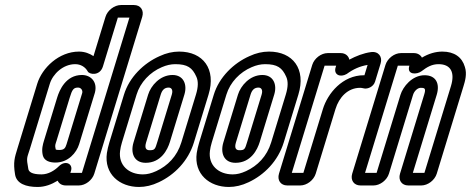

<svg xmlns="http://www.w3.org/2000/svg" viewBox="-20 -712 1871 763"><path d="M278.7 -457C300.7 -457 318.4 -446 328.2 -429C333.2 -416 376.7 -408 389 -448L448.3 -642H494.3L305.6 -25H259.6L262.4 -34C270.6 -61 239.5 -77 213.6 -51C196.4 -34 171.8 -19 144.8 -19C104.8 -19 94.2 -30 92.5 -41C83.9 -88 87.1 -82 99.3 -122L177.9 -379C189.8 -418 230.7 -457 278.7 -457ZM241.4 25H293.4C319.4 25 346.8 4 354.7 -22L545.2 -645C553.1 -671 538.6 -692 512.6 -692H460.6C434.6 -692 407.1 -671 399.2 -645L351.5 -489C336.6 -499 317 -507 294 -507C214 -507 147.1 -442 127.9 -379L49.3 -122C38.3 -86 31.8 -68 39.8 -19C45.5 18 83.5 31 129.5 31C158.5 31 184.6 21 209.2 6C213.8 17 225.4 25 241.4 25ZM357.2 -344C368.3 -387 340.6 -414 305.6 -414C241.6 -414 216.2 -354 207.1 -324L154.8 -153C150.5 -139 144.4 -119 150 -95C155.3 -73 177.2 -66 200.2 -66C251.2 -66 284.1 -105 294.5 -139ZM306.9 -343 244.5 -139C239.6 -123 234.5 -116 215.5 -116C199.5 -116 201.4 -119 201.4 -119C197.3 -135 199.9 -137 204.8 -153L257.1 -324C266.8 -356 272.3 -364 290.3 -364C301.3 -364 309.2 -354 306.9 -343Z M522.7 -336C537.7 -385 575.9 -425 623 -445C641.5 -453 658.7 -457 676.7 -457C724.7 -457 744.4 -443 760.4 -407C768.2 -390 768.2 -367 758.7 -336L700.6 -146C683.5 -90 646.2 -53 600.8 -32C581 -23 564.8 -19 547.8 -19C490.8 -19 450.1 -56 457.2 -112C458.6 -123 460.7 -133 464.6 -146ZM692 -507C666 -507 640.2 -501 614.5 -489C550.9 -461 493.8 -405 472.7 -336L414.6 -146C410.1 -131 406.8 -117 404.8 -104C393.1 -20 455.5 31 532.5 31C557.5 31 584.4 25 611.3 12C673.2 -17 728 -72 750.6 -146L808.7 -336C839.9 -438 787 -507 692 -507ZM665.6 -414C615.6 -414 579.4 -371 568.7 -336L510.6 -146C498.1 -105 511.9 -65 558.9 -65C619.9 -65 645.8 -117 655.2 -148L712.7 -336C725 -376 709.6 -414 665.6 -414ZM650.3 -364C660.3 -364 668.8 -356 662.7 -336L605.2 -148C596.4 -119 595.2 -115 574.2 -115C561.2 -115 553.6 -123 560.6 -146L618.7 -336C624.5 -355 634.3 -364 650.3 -364Z M879.7 -336C894.7 -385 932.9 -425 980 -445C998.5 -453 1015.7 -457 1033.7 -457C1081.7 -457 1101.4 -443 1117.4 -407C1125.2 -390 1125.2 -367 1115.7 -336L1057.6 -146C1040.5 -90 1003.2 -53 957.8 -32C938 -23 921.8 -19 904.8 -19C847.8 -19 807.1 -56 814.2 -112C815.6 -123 817.7 -133 821.6 -146ZM1049 -507C1023 -507 997.2 -501 971.5 -489C907.9 -461 850.8 -405 829.7 -336L771.6 -146C767.1 -131 763.8 -117 761.8 -104C750.1 -20 812.5 31 889.5 31C914.5 31 941.4 25 968.3 12C1030.2 -17 1085 -72 1107.6 -146L1165.7 -336C1196.9 -438 1144 -507 1049 -507ZM1022.6 -414C972.6 -414 936.4 -371 925.7 -336L867.6 -146C855.1 -105 868.9 -65 915.9 -65C976.9 -65 1002.8 -117 1012.2 -148L1069.7 -336C1082 -376 1066.6 -414 1022.6 -414ZM1007.3 -364C1017.3 -364 1025.8 -356 1019.7 -336L962.2 -148C953.4 -119 952.2 -115 931.2 -115C918.2 -115 910.6 -123 917.6 -146L975.7 -336C981.5 -355 991.3 -364 1007.3 -364Z M1428.3 -413H1426.3C1341.3 -413 1282.3 -341 1263.3 -279L1185.6 -25H1139.6L1269.9 -451H1315.9L1313.7 -444C1304.9 -415 1332.2 -403 1357.8 -418C1383.6 -437 1410.3 -449 1440.8 -454ZM1334.2 -501H1282.2C1256.2 -501 1228.8 -480 1220.8 -454L1088.7 -22C1080.8 4 1095.4 25 1121.4 25H1173.4C1199.4 25 1226.8 4 1234.7 -22L1313.3 -279C1327.4 -325 1362 -363 1411 -363C1420 -363 1425.1 -360 1433.1 -360C1440.1 -360 1463.6 -365 1470.6 -388L1492.6 -460C1500.6 -486 1484.6 -509 1454.4 -505C1424.2 -501 1394.5 -489 1368.2 -475C1365.5 -489 1353.2 -501 1334.2 -501Z M1772.1 -370 1666.6 -25H1620.6L1715.4 -335C1729.2 -380 1712.3 -413 1667.3 -413C1617.3 -413 1581.2 -367 1571.4 -335L1476.6 -25H1430.6L1560.9 -451H1606.9L1606.6 -450C1595.6 -414 1636.9 -415 1655.2 -429C1677.4 -446 1696.7 -457 1722.7 -457C1771.7 -457 1788.6 -424 1772.1 -370ZM1625.2 -501H1573.2C1547.2 -501 1519.8 -480 1511.8 -454L1379.7 -22C1371.8 4 1386.4 25 1412.4 25H1464.4C1490.4 25 1517.8 4 1525.7 -22L1621.4 -335C1626.3 -351 1640 -363 1652 -363C1669 -363 1673.1 -360 1665.4 -335L1569.7 -22C1561.8 4 1576.4 25 1602.4 25H1654.4C1680.4 25 1707.8 4 1715.7 -22L1822.1 -370C1827.6 -388 1836.8 -418 1827.4 -446C1816.3 -485 1785 -507 1738 -507C1711 -507 1683.6 -499 1656.7 -483C1651.7 -493 1640.2 -501 1625.2 -501Z"/></svg>

Font: DIN Rundschrift
Style: EngKontKu
Weight: 400
Width: 3
Version: Version 1.027